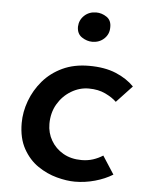

<svg xmlns="http://www.w3.org/2000/svg" viewBox="-49 -670 562 721"><g transform="rotate(5 232.5 -309.0)"><path d="M402 -28Q373 -10 335.5 0.5Q298 11 260 11Q229 11 191.5 1Q154 -9 120 -32Q86 -55 64 -94.5Q42 -134 42 -191Q42 -233 57.5 -275Q73 -317 102.5 -351.5Q132 -386 175.5 -406.5Q219 -427 276 -427Q335 -427 377 -409.5Q419 -392 446 -364L387 -301Q372 -316 345 -329Q318 -342 282 -342Q247 -342 215.5 -323Q184 -304 165 -271.5Q146 -239 146 -197Q146 -163 162.5 -134.5Q179 -106 208.5 -89Q238 -72 278 -72Q301 -72 321 -78.5Q341 -85 358 -96ZM221 -570Q222 -595 240 -612Q258 -629 285 -629Q306 -629 324.5 -616.5Q343 -604 342 -577Q342 -552 324 -535Q306 -518 279 -518Q259 -518 240 -530.5Q221 -543 221 -570Z"/></g></svg>

Font: Josefin Sans Thin Medium
Style: Italic
Weight: 500
Italic angle: -7°
Version: Version 2.000